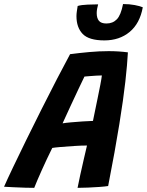

<svg xmlns="http://www.w3.org/2000/svg" viewBox="-67 -920 725 948"><path d="M102 7.5Q86.5 7.5 58 6.8Q29.5 6 0.2 4.5Q-29 3 -47 2Q-31.5 -33.5 -2.5 -94.2Q26.5 -155 63 -229.5Q99.5 -304 138.8 -382Q178 -460 214.5 -530.5Q251 -601 279 -652.5Q324.5 -658.5 374 -663Q423.5 -667.5 469.5 -667.5Q519 -667.5 564.5 -661.5Q561.5 -603 552 -517.8Q542.5 -432.5 522.2 -306.8Q502 -181 467 -1.5Q451.5 1 424.5 3Q397.5 5 368 6.2Q338.5 7.5 316 7.5Q320.5 -16.5 329 -55.2Q337.5 -94 346.8 -134.2Q356 -174.5 362.5 -201.5Q336 -201.5 299.5 -199.2Q263 -197 232 -194.2Q201 -191.5 191 -189.5Q163.5 -134 139 -79.2Q114.5 -24.5 102 7.5ZM242 -311Q256 -313.5 284 -316Q312 -318.5 341.8 -320.5Q371.5 -322.5 392 -323Q394.5 -335 400.8 -366Q407 -397 414.8 -433.8Q422.5 -470.5 428.5 -502Q434.5 -533.5 436 -547.5Q426.5 -547.5 408.5 -546.5Q390.5 -545.5 373.5 -544Q356.5 -542.5 350 -542Q340.5 -523 322.2 -484Q304 -445 282.2 -398.5Q260.5 -352 242 -311ZM638 -884Q623.5 -804 573 -762.2Q522.5 -720.5 448.5 -720.5Q372 -720.5 341.2 -752.5Q310.5 -784.5 310.5 -840.5Q310.5 -851 312.5 -864.8Q314.5 -878.5 316.5 -890.5Q335 -896 366 -897.2Q397 -898.5 417.5 -898.5Q414.5 -888 412.5 -876.5Q410.5 -865 410.5 -855.5Q410.5 -830.5 421.5 -817.2Q432.5 -804 458.5 -804Q490 -804 510 -824.8Q530 -845.5 540.5 -900Q572 -900 598.2 -895Q624.5 -890 638 -884Z"/></svg>

Font: Grandstander SemiBold
Style: Italic
Weight: 600
Italic angle: -15°
Designer: Tyler Finck
Foundry: Etcetera Type Co
Version: Version 1.200; ttfautohint (v1.8.3)